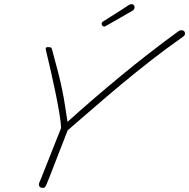

<svg xmlns="http://www.w3.org/2000/svg" viewBox="-20 -884 919 933"><path d="M189 29Q169 29 169 12Q169 8 172 1Q175 -6 178 -13L277 -262Q276 -290 268 -337Q260 -384 249 -437Q238 -490 228 -534Q218 -578 210 -611Q202 -644 202 -648Q202 -655 213 -655Q226 -655 228.5 -652.5Q231 -650 233 -643Q250 -582 263 -530.5Q276 -479 282 -448Q290 -410 296 -370Q302 -330 308 -292Q436 -407 569.5 -517Q703 -627 840 -727Q845 -731 850 -734Q855 -737 862 -737Q879 -737 879 -719Q879 -712 866 -703Q790 -650 714.5 -591Q639 -532 568 -473Q501 -417 436.5 -361Q372 -305 309 -251Q303 -235 291.5 -206Q280 -177 267 -143.5Q254 -110 241.5 -77.5Q229 -45 219.5 -21Q210 3 206 12Q202 22 198 25.5Q194 29 189 29ZM484 -755Q474 -759 474 -769Q474 -776 480 -779Q489 -785 512.5 -799.5Q536 -814 561.5 -830.5Q587 -847 602 -857Q615 -866 625 -863Q634 -858 634 -848Q634 -838 622 -831Q615 -827 593.5 -814.5Q572 -802 545 -786.5Q518 -771 493 -757Q489 -755 484 -755Z"/></svg>

Font: Oooh Baby
Style: Regular
Weight: 400
Designer: Robert E. Leuschke
Foundry: Robert E. Leuschke
Version: Version 1.011; ttfautohint (v1.8.3)